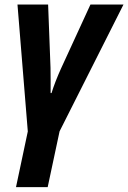

<svg xmlns="http://www.w3.org/2000/svg" viewBox="-20 -565 551 826"><path d="M48.8 240.2 99.6 0.5 55.2 -545.4H187L197.3 -273.9Q197.3 -252.4 197.8 -223.4Q198.2 -194.3 197.8 -164.6H201.7Q209 -188.5 219.7 -216.1Q230.5 -243.7 242.2 -269.5L369.1 -545.4H511.2L236.3 0L185.1 240.2Z"/></svg>

Font: Open Sans SemiCondensed
Style: Bold Italic
Weight: 700
Width: 4
Italic angle: -12°
Designer: Monotype Design Team
Foundry: Monotype Imaging Inc.
Version: Version 3.003